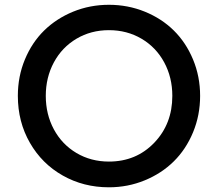

<svg xmlns="http://www.w3.org/2000/svg" viewBox="-20 -777 918 809"><path d="M439 12.2Q332 12.2 244.4 -37.4Q156.7 -86.9 106 -175.3Q55.2 -263.7 55.2 -373Q55.2 -455.1 85 -526.6Q114.7 -598.1 166 -648.4Q217.3 -698.7 288.1 -727.8Q358.9 -756.8 439 -756.8Q519 -756.8 590.3 -727.8Q661.6 -698.7 712.6 -648.2Q763.7 -597.7 793.5 -526.1Q823.2 -454.6 823.2 -373Q823.2 -291.5 793.5 -219.7Q763.7 -147.9 712.4 -97.2Q661.1 -46.4 589.8 -17.1Q518.6 12.2 439 12.2ZM439 -96.2Q553.7 -96.2 629.9 -175.5Q706.1 -254.9 706.1 -373Q706.1 -450.7 671.9 -514.2Q637.7 -577.6 576.4 -613.8Q515.1 -649.9 439 -649.9Q363.3 -649.9 302.2 -613.8Q241.2 -577.6 207 -514.2Q172.9 -450.7 172.9 -373Q172.9 -295.4 207 -231.9Q241.2 -168.5 302.2 -132.3Q363.3 -96.2 439 -96.2Z"/></svg>

Font: Plus Jakarta Sans SemiBold
Style: Regular
Weight: 600
Designer: Gumpita Rahayu
Foundry: Tokotype
Version: Version 2.006